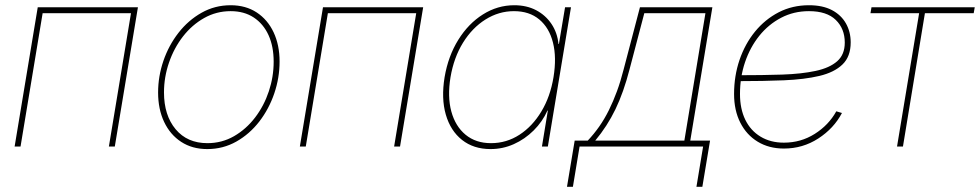

<svg xmlns="http://www.w3.org/2000/svg" viewBox="-20 -557 3726 730"><path d="M504.4 -529.3 416.5 0H394L478 -506.8H142.1L58.1 0H35.6L123.5 -529.3Z M768.1 9.8Q710.9 9.8 668.9 -17.6Q627 -44.9 604 -93.5Q581.1 -142.1 581.1 -205.1Q581.1 -266.6 601.3 -325.7Q621.6 -384.8 658.7 -432.4Q695.8 -480 746.3 -508.5Q796.9 -537.1 856.9 -537.1Q914.1 -537.1 955.8 -509.8Q997.6 -482.4 1020.3 -434.1Q1043 -385.7 1043 -322.8Q1043 -261.2 1022.9 -202.1Q1002.9 -143.1 966.1 -95.2Q929.2 -47.4 878.7 -18.8Q828.1 9.8 768.1 9.8ZM768.6 -12.7Q823.7 -12.7 869.9 -39.3Q916 -65.9 950 -110.4Q983.9 -154.8 1002.2 -210Q1020.5 -265.1 1020.5 -322.3Q1020.5 -380.4 1001 -423.3Q981.4 -466.3 944.8 -490.5Q908.2 -514.6 856.9 -514.6Q802.7 -514.6 756.3 -488.5Q710 -462.4 675.8 -418.5Q641.6 -374.5 622.6 -319.1Q603.5 -263.7 603.5 -205.6Q603.5 -118.7 647.7 -65.7Q691.9 -12.7 768.6 -12.7Z M1588.9 -529.3 1501 0H1478.5L1562.5 -506.8H1226.6L1142.6 0H1120.1L1208 -529.3Z M1845.2 9.8Q1780.8 9.8 1736.8 -24.9Q1692.9 -59.6 1675 -121.3Q1657.2 -183.1 1670.4 -263.7Q1684.1 -343.8 1722.4 -405.5Q1760.7 -467.3 1816.2 -502.2Q1871.6 -537.1 1935.5 -537.1Q1982.4 -537.1 2018.6 -518.1Q2054.7 -499 2076.9 -465.8Q2099.1 -432.6 2103.5 -389.6H2105L2128.4 -529.3H2150.9L2063 0H2040.5L2063 -136.7H2061.5Q2042.5 -94.2 2009 -61Q1975.6 -27.8 1933.6 -9Q1891.6 9.8 1845.2 9.8ZM1846.7 -12.7Q1905.8 -12.7 1955.1 -44.7Q2004.4 -76.7 2038.3 -133.1Q2072.3 -189.5 2084.5 -263.7Q2096.7 -338.4 2082.5 -394.8Q2068.4 -451.2 2030.5 -482.9Q1992.7 -514.6 1934.1 -514.6Q1876.5 -514.6 1825.9 -482.9Q1775.4 -451.2 1740.5 -394.8Q1705.6 -338.4 1692.9 -263.7Q1680.7 -189.5 1696 -133.1Q1711.4 -76.7 1750.2 -44.7Q1789.1 -12.7 1846.7 -12.7Z M2135.7 153.3 2165 -22.5H2214.8Q2238.3 -47.4 2258.3 -75.9Q2278.3 -104.5 2294.9 -137.9Q2311.5 -171.4 2325.7 -210Q2339.8 -248.5 2351.1 -293L2413.1 -529.3H2688.5L2604.5 -22.5H2679.7L2650.4 153.3H2627.9L2653.3 0H2183.6L2158.2 153.3ZM2243.2 -22.5H2582L2662.1 -506.8H2429.7L2373.5 -293Q2351.1 -206.1 2320.1 -141.8Q2289.1 -77.6 2243.2 -22.5Z M2960.4 7.8Q2903.8 7.8 2861.1 -18.1Q2818.4 -43.9 2794.7 -90.6Q2771 -137.2 2771 -199.7Q2771 -268.1 2791.7 -329.1Q2812.5 -390.1 2850.6 -436.8Q2888.7 -483.4 2940.7 -510.3Q2992.7 -537.1 3055.7 -537.1Q3107.9 -537.1 3143.1 -518.6Q3178.2 -500 3196.3 -468Q3214.4 -436 3214.4 -396Q3214.4 -341.8 3183.1 -311.8Q3151.9 -281.7 3095.2 -268.3Q3038.6 -254.9 2960.4 -251.7Q2882.3 -248.5 2788.1 -248.5V-271Q2879.4 -271 2953.6 -273.4Q3027.8 -275.9 3081.1 -287.4Q3134.3 -298.8 3163.1 -324.2Q3191.9 -349.6 3191.9 -395Q3191.9 -447.8 3157.7 -481.2Q3123.5 -514.6 3055.7 -514.6Q2998 -514.6 2950 -489.5Q2901.9 -464.4 2866.9 -420.9Q2832 -377.4 2812.7 -320.6Q2793.5 -263.7 2793.5 -199.7Q2793.5 -143.1 2813.7 -101.6Q2834 -60.1 2871.8 -37.4Q2909.7 -14.6 2960.4 -14.6Q3024.9 -14.6 3077.6 -47.9Q3130.4 -81.1 3159.7 -133.8L3181.2 -127.4Q3150.4 -68.8 3091.3 -30.5Q3032.2 7.8 2960.4 7.8Z M3390.6 0 3474.6 -506.8H3289.6L3293.5 -529.3H3686L3682.1 -506.8H3496.6L3413.1 0Z"/></svg>

Font: Inter 24pt Thin
Style: Italic
Weight: 250
Italic angle: -9.3988°
Version: Version 4.001;git-66647c0bb